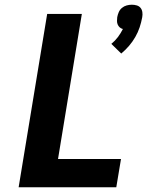

<svg xmlns="http://www.w3.org/2000/svg" viewBox="-20 -794 640 814"><path d="M494 -567 452 -608Q468 -621 480 -637Q492 -653 501 -671Q493 -673 487.5 -678Q482 -683 479 -690Q476 -697 476 -705Q476 -713 477 -721Q479 -732 483.5 -742.5Q488 -753 497 -760.5Q506 -768 517 -771Q528 -774 539 -774Q550 -774 560 -771Q570 -768 576 -760.5Q582 -753 583.5 -742.5Q585 -732 583 -721Q579 -699 572 -678Q565 -657 553.5 -637Q542 -617 527 -599.5Q512 -582 494 -567ZM59 0 180 -735H327L226 -120H493L473 0Z"/></svg>

Font: Iosevka Aile Heavy
Style: Italic
Weight: 900
Italic angle: -9°
Designer: Belleve Invis
Foundry: Belleve Invis
Version: Version 31.1.0; ttfautohint (v1.8.4)